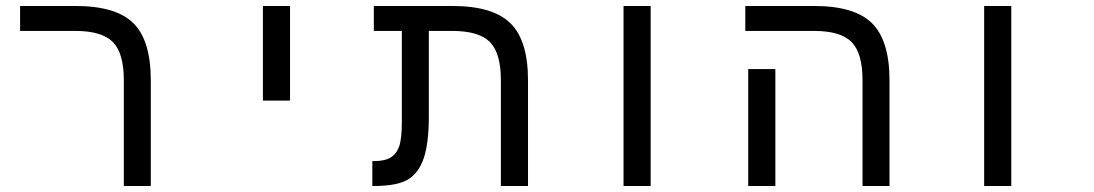

<svg xmlns="http://www.w3.org/2000/svg" viewBox="-20 -619 3641 639"><path d="M481.9 0H392.1V-352.1Q392.1 -441.9 355.7 -479Q319.3 -516.1 230 -516.1H46.9V-599.1H231Q365.7 -599.1 423.8 -542Q481.9 -484.9 481.9 -351.1Z M855 -599.1H945.3V-284.2H855Z M1317.4 -516.1H1224.1V-599.1H1485.4Q1620.1 -599.1 1678.7 -541.7Q1737.3 -484.4 1737.3 -351.1V0H1647V-352.1Q1647 -441.9 1610.6 -479Q1574.2 -516.1 1484.4 -516.1H1407.2V-231.9Q1407.2 -143.1 1390.6 -93.5Q1374 -43.9 1338.4 -22Q1302.7 0 1224.1 0H1219.2V-83H1227.1Q1260.7 -83 1280.3 -95Q1299.8 -106.9 1308.6 -132.3Q1317.4 -157.7 1317.4 -213.9Z M2055.2 -599.1H2145.5V0H2055.2Z M2560.5 0H2470.2V-389.2H2560.5ZM2940.4 0H2850.6V-352.1Q2850.6 -441.9 2814.2 -479Q2777.8 -516.1 2688.5 -516.1H2460.4V-599.1H2689.5Q2824.2 -599.1 2882.3 -541.5Q2940.4 -483.9 2940.4 -351.1Z M3255.4 -599.1H3345.7V0H3255.4Z"/></svg>

Font: Liberation Mono
Style: Regular
Weight: 400
Monospace: yes
Designer: Steve Matteson
Foundry: Ascender Corporation
Version: Version 2.1.5